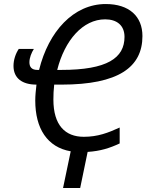

<svg xmlns="http://www.w3.org/2000/svg" viewBox="-20 -745 733 953"><path d="M574 -33V-112C517 -86 466 -66 396 -66C303 -66 245 -124 245 -251C245 -274 246 -299 249 -325H285C569 -325 687 -412 687 -566C687 -664 621 -725 505 -725C345 -725 221 -589 174 -398H165C137 -398 126 -413 126 -436C126 -458 136 -483 148 -502H73C57 -478 47 -447 47 -418C47 -356 91 -325 161 -325C158 -298 155 -272 155 -246C155 -107 215 -14 331 6L293 188H378L415 9C478 5 525 -10 574 -33ZM285 -398H264C301 -545 391 -649 502 -649C560 -649 598 -619 598 -562C598 -457 512 -398 285 -398Z"/></svg>

Font: Noto Sans SemiCondensed
Style: Italic
Weight: 400
Width: 4
Italic angle: -12°
Designer: Monotype Design Team
Foundry: Monotype Imaging Inc.
Version: Version 2.013